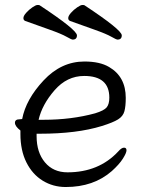

<svg xmlns="http://www.w3.org/2000/svg" viewBox="-20 -733 583 771"><path d="M244 18Q193 18 151.5 -7.5Q110 -33 86 -81Q62 -129 62 -195V-209Q40 -226 40 -240Q40 -254 59 -254L69 -255Q84 -334 155 -410Q226 -486 319 -486Q381 -486 418 -464Q485 -425 485 -340Q485 -306 479.5 -286Q474 -266 454 -253.5Q434 -241 389 -227Q289 -196 140 -196H127V-186Q127 -121 160.5 -81Q194 -41 251 -41Q377 -41 455 -125Q468 -140 478 -140Q488 -140 488 -129.5Q488 -119 473.5 -96Q459 -73 429 -46Q356 18 244 18ZM135 -252H155Q267 -252 362 -278Q398 -289 408.5 -302Q419 -315 419 -341Q419 -428 318 -428Q249 -428 199 -370.5Q149 -313 135 -252ZM272 -574Q267 -574 247 -585.5Q227 -597 179 -614Q131 -631 81 -649Q74 -652 74 -660.5Q74 -669 85 -681.5Q96 -694 110 -703.5Q124 -713 130.5 -713Q137 -713 139 -712Q289 -613 289 -591Q289 -574 272 -574ZM452 -574Q447 -574 427 -585.5Q407 -597 359 -614Q311 -631 261 -649Q254 -652 254 -660.5Q254 -669 265 -681.5Q276 -694 290 -703.5Q304 -713 310.5 -713Q317 -713 319 -712Q469 -613 469 -591Q469 -574 452 -574Z"/></svg>

Font: LXGW WenKai TC
Style: Regular
Weight: 400
Designer: LXGW / Fontworks Inc.
Foundry: LXGW / Fontworks Inc.
Version: Version 1.330